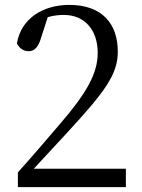

<svg xmlns="http://www.w3.org/2000/svg" viewBox="-20 -764 579 784"><path d="M118 -75C173 -135 225 -190 253 -221C410 -391 461 -461 461 -553C461 -666 398 -744 263 -744C159 -744 66 -691 49 -586C60 -567 75 -555 97 -555C123 -555 138 -574 150 -617L175 -694C199 -701 222 -703 241 -703C327 -703 379 -640 379 -548C379 -463 332 -382 225 -258C177 -202 116 -130 53 -60V0H494V-75Z"/></svg>

Font: Shippori Mincho
Style: Regular
Weight: 400
Designer: Bonji Tadano  Ryoko NISHIZUKA  (kana & ideographs); Frank Grießhammer (Latin, Greek & Cyrillic); Wenlong ZHANG  (bopomof
Foundry: Adobe Systems Incorporated
Version: Version 1.003;PS 1.001;hotconv 16.6.54;makeotf.lib2.5.65590